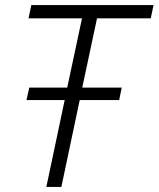

<svg xmlns="http://www.w3.org/2000/svg" viewBox="-20 -734 623 754"><path d="M162 0 234 -341H84L95 -390H244L302 -662H92L103 -714H583L572 -662H361L303 -390H458L448 -341H293L221 0Z"/></svg>

Font: Noto Sans Light
Style: Italic
Weight: 300
Italic angle: -12°
Designer: Monotype Design Team
Foundry: Monotype Imaging Inc.
Version: Version 2.013; ttfautohint (v1.8.4.7-5d5b)